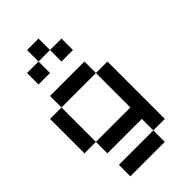

<svg xmlns="http://www.w3.org/2000/svg" viewBox="-323 -990 1314 1314"><g transform="rotate(-45 333.5 -333.5)"><path d="M111.1 -111.1H0V-444.4H111.1ZM444.4 222.2H111.1V111.1H444.4ZM444.4 -111.1V-444.4H555.6V111.1H444.4V0H111.1V-111.1ZM444.4 -444.4H111.1V-555.6H444.4ZM444.4 -666.7H333.3V-777.8H444.4ZM333.3 -777.8H222.2V-888.9H333.3ZM222.2 -666.7H111.1V-777.8H222.2Z"/></g></svg>

Font: Pixeloid Mono
Style: Regular
Weight: 400
Monospace: yes
Designer: GGBotNet
Foundry: GGBotNet
Version: 0.5